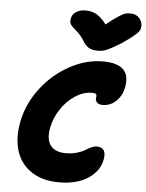

<svg xmlns="http://www.w3.org/2000/svg" viewBox="-64 -1044 848 1114"><g transform="rotate(5 359.5 -487.0)"><path d="M651.9 -993.2Q682.1 -993.2 701.7 -972.4Q721.2 -951.7 719.2 -921.9Q718.3 -908.2 712.2 -897.7Q706.1 -887.2 682.1 -866.9Q658.2 -846.7 610.8 -814.9Q559.1 -783.2 533.4 -772.2Q507.8 -761.2 479 -761.2Q446.8 -761.2 427 -772.9Q407.2 -784.7 393.1 -809.1Q381.3 -829.1 366.5 -845.2Q351.6 -861.3 340.8 -870.1Q330.1 -878.9 320.8 -887.9Q311.5 -897 308.1 -908.2Q304.7 -919.4 308.1 -935.1Q312.5 -959.5 335.2 -973.6Q357.9 -987.8 388.2 -987.8Q426.3 -987.8 453.9 -972.2Q481.4 -956.5 511.2 -917Q555.7 -953.1 583 -970.2Q610.4 -987.3 622.1 -990.2Q633.8 -993.2 651.9 -993.2ZM321.8 19Q224.6 19 160.2 -24.2Q95.7 -67.4 72.5 -142.8Q49.3 -218.3 68.8 -314.9Q89.4 -418.5 157.5 -507.8Q225.6 -597.2 321.3 -649.7Q417 -702.1 516.1 -702.1Q684.6 -702.1 655.8 -562Q647 -515.1 613.8 -482.7Q580.6 -450.2 534.2 -450.2Q512.7 -450.2 501.5 -461.9Q490.2 -473.6 494.1 -491.2Q496.6 -504.9 491.5 -510Q486.3 -515.1 467.8 -515.1Q417 -515.1 368.2 -482.2Q319.3 -449.2 287.1 -398.9Q254.9 -348.6 244.1 -294.9Q230 -224.6 257.1 -188.7Q284.2 -152.8 346.2 -152.8Q381.8 -152.8 410.9 -161.4Q439.9 -169.9 455.6 -179.9Q471.2 -189.9 489.3 -198.5Q507.3 -207 523.9 -207Q582.5 -207 568.8 -133.8Q556.2 -67.4 491.2 -24.2Q426.3 19 321.8 19Z"/></g></svg>

Font: Shantell Sans Bouncy
Style: Italic
Weight: 800
Italic angle: -11.31°
Designer: Stephen Nixon, Anya Danilova, Shantell Martin
Foundry: Arrow Type
Version: Version 1.006;[9816181b4]